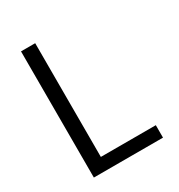

<svg xmlns="http://www.w3.org/2000/svg" viewBox="-173 -846 896 962"><g transform="rotate(-30 275.0 -365.0)"><path d="M90 0V-730H172V-72H490V0Z"/></g></svg>

Font: M PLUS Code Latin SemiExpanded
Style: Regular
Weight: 400
Width: 6
Designer: Coji Morishita
Foundry: UNDERFOREST DESIGN
Version: Version 1.002; ttfautohint (v1.8.3)